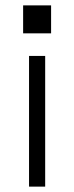

<svg xmlns="http://www.w3.org/2000/svg" viewBox="-20 -694 276 714"><path d="M88 0H148V-486H88ZM66 -570H170V-674H66Z"/></svg>

Font: Meta Space Light
Style: Regular
Weight: 300
Designer: Meta Pool / Florian Karsten
Foundry: Meta Pool / Florian Karsten
Version: Version 2.000;Glyphs 3.1.1 (3137)